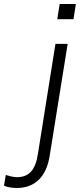

<svg xmlns="http://www.w3.org/2000/svg" viewBox="-147 -720 399 959"><path d="M-64 219Q-76 219 -95 216.5Q-114 214 -127 207L-118 154Q-106 158 -90.5 161.5Q-75 165 -62 165Q-17 165 8.5 136.5Q34 108 43 45L130 -501H191L102 53Q90 135 47.5 177Q5 219 -64 219ZM139 -624 151 -700H232L220 -624Z"/></svg>

Font: Mulish ExtraLight Light
Style: Italic
Weight: 300
Italic angle: -9°
Version: Version 3.603